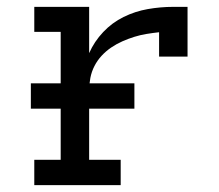

<svg xmlns="http://www.w3.org/2000/svg" viewBox="-20 -540 640 560"><path d="M80 0V-74H157V-447H80V-520H240V-385Q255 -419 281 -446.5Q307 -474 340.5 -490.5Q374 -507 411 -513.5Q448 -520 486 -520H527V-375H444V-446Q426 -444 407.5 -441Q389 -438 371.5 -432.5Q354 -427 337 -419.5Q320 -412 304.5 -401.5Q289 -391 276.5 -377.5Q264 -364 255.5 -347.5Q247 -331 243.5 -312.5Q240 -294 240 -276V-74H332V0ZM70 -223V-297H372V-223Z"/></svg>

Font: Nova
Style: Regular
Weight: 400
Monospace: yes
Designer: Belleve Invis
Foundry: Belleve Invis
Version: Version 24.1.4; ttfautohint (v1.8.4)